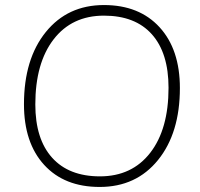

<svg xmlns="http://www.w3.org/2000/svg" viewBox="-20 -733 791 761"><path d="M75 -320Q75 -499 161.5 -606Q248 -713 392 -713Q532 -713 612.5 -625Q693 -537 693 -384Q693 -206 606.5 -99Q520 8 375 8Q235 8 155 -79.5Q75 -167 75 -320ZM648 -385Q648 -523 582 -597Q516 -671 392 -671Q265 -671 192.5 -577Q120 -483 120 -319Q120 -182 186.5 -108Q253 -34 376 -34Q503 -34 575.5 -127.5Q648 -221 648 -385Z"/></svg>

Font: Iunito ExtraLight
Style: Italic
Weight: 200
Italic angle: -4.541°
Designer: Vernon Adams
Foundry: Vernon Adams
Version: Version 2.001;November 30, 2019;FontCreator 12.0.0.2547 64-b